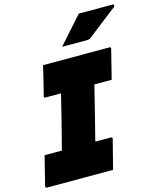

<svg xmlns="http://www.w3.org/2000/svg" viewBox="-157 -1033 935 1127"><g transform="rotate(-15 311.0 -469.0)"><path d="M388 0H-13Q-24 0 -22 -11Q-11 -57 0 -99.5Q11 -142 22 -187H127Q131 -202 134.5 -216.5Q138 -231 142 -245Q159 -311 176 -378.5Q193 -446 209 -513H115Q103 -513 107 -524Q113 -546 121 -579Q129 -612 137 -645Q145 -678 150 -700H553Q565 -700 561 -689L517 -513H412Q406 -488 400 -466Q383 -396 365.5 -326.5Q348 -257 330 -187H424Q435 -187 433 -176Q422 -131 410.5 -88.5Q399 -46 388 0ZM431 -938H637Q643 -938 644 -932Q645 -926 639 -921Q606 -896 580.5 -876Q555 -856 527.5 -834.5Q500 -813 460 -782Q452 -775 437 -775H286Q323 -817 358 -856Q393 -895 431 -938Z"/></g></svg>

Font: Recursive Sn Lnr St Blk
Style: Italic
Weight: 900
Italic angle: -15°
Version: Version 1.079;hotconv 1.0.112;makeotfexe 2.5.65598; ttfautoh